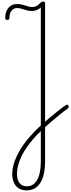

<svg xmlns="http://www.w3.org/2000/svg" viewBox="-20 -1440 885 2385"><path d="M309 925Q254 925 214.5 900.5Q175 876 153.5 830.5Q132 785 132 723Q132 649 159 571.5Q186 494 233.5 416Q281 338 347 261.5Q413 185 491 115Q539 71 589.5 29Q640 -13 691.5 -54.5Q743 -96 795 -133Q807 -142 815.5 -140Q824 -138 831 -127Q837 -117 834.5 -109Q832 -101 822 -93Q766 -52 711 -7Q656 38 604 82.5Q552 127 503 173Q435 236 377.5 304Q320 372 278.5 442.5Q237 513 214 584Q191 655 191 723Q191 793 222.5 833.5Q254 874 313 874Q397 874 442 794.5Q487 715 487 565V-1346Q465 -1327 437 -1315Q409 -1303 376 -1303Q350 -1303 326.5 -1308.5Q303 -1314 280 -1321.5Q257 -1329 235.5 -1334.5Q214 -1340 191 -1340Q165 -1340 143.5 -1325.5Q122 -1311 109.5 -1284Q97 -1257 97 -1216Q97 -1207 91.5 -1200Q86 -1193 70 -1193Q56 -1193 50.5 -1199Q45 -1205 45 -1216Q45 -1268 63 -1307.5Q81 -1347 114 -1368.5Q147 -1390 191 -1390Q221 -1390 246 -1384.5Q271 -1379 293 -1371.5Q315 -1364 337 -1358.5Q359 -1353 384 -1353Q415 -1353 438.5 -1368.5Q462 -1384 478 -1401Q489 -1411 495.5 -1415.5Q502 -1420 514 -1420Q526 -1420 533 -1415.5Q540 -1411 540 -1401V564Q540 680 513.5 761Q487 842 435.5 883.5Q384 925 309 925Z"/></svg>

Font: Playwrite BE WAL ExtraLight
Style: Regular
Weight: 250
Version: Version 1.002